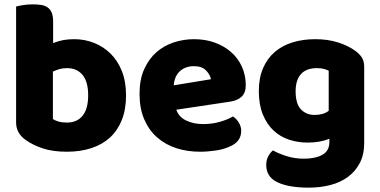

<svg xmlns="http://www.w3.org/2000/svg" viewBox="-20 -681 1746 882"><path d="M54 -651Q64 -654 86 -657.5Q108 -661 131 -661Q153 -661 170.5 -658Q188 -655 200 -646Q212 -637 218 -621.5Q224 -606 224 -581V-483Q249 -493 271.5 -497Q294 -501 321 -501Q369 -501 412 -484Q455 -467 488 -434.5Q521 -402 540 -354Q559 -306 559 -243Q559 -178 539.5 -129.5Q520 -81 485 -49Q450 -17 399.5 -0.5Q349 16 288 16Q222 16 176 0.5Q130 -15 98 -38Q54 -69 54 -118ZM288 -118Q334 -118 359.5 -149.5Q385 -181 385 -243Q385 -306 359 -337Q333 -368 289 -368Q269 -368 254.5 -364Q240 -360 223 -352V-134Q234 -127 249.5 -122.5Q265 -118 288 -118Z M899 16Q840 16 789.5 -0.5Q739 -17 701.5 -50Q664 -83 642.5 -133Q621 -183 621 -250Q621 -316 642.5 -363.5Q664 -411 699 -441.5Q734 -472 779 -486.5Q824 -501 871 -501Q924 -501 967.5 -485Q1011 -469 1042.5 -441Q1074 -413 1091.5 -374Q1109 -335 1109 -289Q1109 -255 1090 -237Q1071 -219 1037 -214L790 -177Q801 -144 835 -127.5Q869 -111 913 -111Q954 -111 990.5 -121.5Q1027 -132 1050 -146Q1066 -136 1077 -118Q1088 -100 1088 -80Q1088 -35 1046 -13Q1014 4 974 10Q934 16 899 16ZM871 -377Q847 -377 829.5 -369Q812 -361 801 -348.5Q790 -336 784.5 -320.5Q779 -305 778 -289L949 -317Q946 -337 927 -357Q908 -377 871 -377Z M1428 -501Q1485 -501 1531.5 -486.5Q1578 -472 1610 -449Q1630 -435 1641.5 -418Q1653 -401 1653 -374V-24Q1653 29 1633 67.5Q1613 106 1578.5 131.5Q1544 157 1497.5 169Q1451 181 1398 181Q1307 181 1255 156.5Q1203 132 1203 77Q1203 54 1212.5 36.5Q1222 19 1234 10Q1263 26 1299.5 37Q1336 48 1375 48Q1429 48 1461 30Q1493 12 1493 -28V-44Q1452 -26 1393 -26Q1348 -26 1307.5 -39.5Q1267 -53 1236.5 -81.5Q1206 -110 1187.5 -155Q1169 -200 1169 -262Q1169 -323 1188.5 -368Q1208 -413 1242.5 -442.5Q1277 -472 1324.5 -486.5Q1372 -501 1428 -501ZM1490 -356Q1483 -360 1469.5 -364Q1456 -368 1436 -368Q1387 -368 1362.5 -340.5Q1338 -313 1338 -262Q1338 -204 1362.5 -178.5Q1387 -153 1425 -153Q1466 -153 1490 -172Z"/></svg>

Font: Baloo Paaji
Style: Regular
Weight: 400
Designer: Shuchita Grover and Ek Type
Foundry: Ek Type
Version: Version 1.007;PS 1.000;hotconv 1.0.88;makeotf.lib2.5.647800